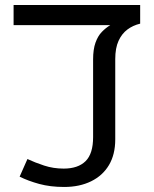

<svg xmlns="http://www.w3.org/2000/svg" viewBox="-20 -735 612 763"><path d="M235 8Q180 8 136 -4Q92 -16 58 -33L89 -103Q119 -89 155.5 -77Q192 -65 233 -65Q290 -65 320 -94.5Q350 -124 350 -190V-499Q350 -539 359.5 -565.5Q369 -592 384.5 -608Q400 -624 418 -635H34V-715H537V-641Q508 -634 486 -617.5Q464 -601 451 -572.5Q438 -544 438 -500V-181Q438 -121 413 -79Q388 -37 342 -14.5Q296 8 235 8Z"/></svg>

Font: hindi115
Style: Book
Weight: 400
Designer: Jelle Bosma - Monotype Design Team
Foundry: Monotype Imaging Inc.
Version: Version 2.003